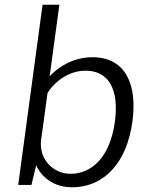

<svg xmlns="http://www.w3.org/2000/svg" viewBox="-20 -782 617 812"><path d="M284 10C423 10 517 -97 540 -268C561 -420 514 -540 371 -540C274 -540 209 -481 190 -459L231 -762H160L57 0H113L133 -83C145 -55 188 10 284 10ZM278 -47C205 -47 143 -109 154 -191L181 -389C218 -446 278 -483 342 -483C440 -483 484 -404 466 -268C445 -114 366 -47 278 -47Z"/></svg>

Font: Cheyenne Sans Light
Style: Italic
Weight: 300
Italic angle: -8.13011°
Designer: The Public Sans project authors (U.S. Web Design System), Libre Franklin designed by Pablo Impallari and Rodrigo Fuenzal
Foundry: The Cheyenne Sans Project Authors
Version: Version 2.007